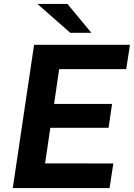

<svg xmlns="http://www.w3.org/2000/svg" viewBox="-20 -949 676 969"><path d="M44.5 0 152 -723H636L617 -600H278.5L253 -424.5H545.5L528 -304H234L207.5 -124.5L552 -124L533 0ZM320.5 -929H169L334.5 -783.5H441Z"/></svg>

Font: Public Sans
Style: Bold Italic
Weight: 700
Italic angle: -8°
Designer: The Public Sans project authors (U.S. Web Design System). Libre Franklin designed by Pablo Impallari and Rodrigo Fuenzal
Version: Version 1.008; ttfautohint (v1.8.1) -l 8 -r 50 -G 200 -x 14 